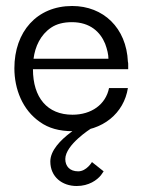

<svg xmlns="http://www.w3.org/2000/svg" viewBox="-20 -428 491 641"><path d="M223 10C324 10 394 -51 407 -134H344C333 -79 285 -45 222 -45C138 -45 90 -102 90 -197H408C408 -201 408 -206 408 -211C408 -216 408 -219 407 -222C402 -335 325 -408 221 -408C103 -408 28 -322 28 -200C28 -131 55 -61 113 -21C142 0 178 10 223 10ZM92 -232C97 -272 115 -312 151 -336C169 -348 192 -354 220 -354C281 -354 315 -321 331 -282C338 -263 342 -246 342 -232ZM236 193C277 193 304 173 317 157C323 148 326 144 326 144L287 113C287 113 269 144 241 144C213 144 198 127 198 103C198 55 284 1 284 1V-28C284 -28 148 38 148 111C148 163 188 193 236 193Z"/></svg>

Font: OSH Darker Grotesque Medium
Style: Regular
Weight: 500
Designer: Gabriel Lam
Foundry: TypeRant
Version: Version 1.000;Glyphs 3.1.1 (3148)